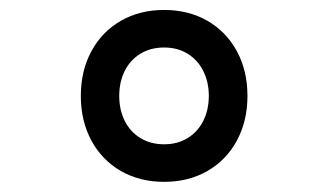

<svg xmlns="http://www.w3.org/2000/svg" viewBox="-20 -797 660 386"><path d="M142.5 -604.2Q142.5 -654.9 163.8 -694.1Q185 -733.3 223 -755.2Q261.1 -777 310 -777Q358.9 -777 397 -755.2Q435 -733.3 456.2 -694.1Q477.5 -654.9 477.5 -604.2Q477.5 -553.6 456.2 -514.3Q435 -475.1 397 -453.2Q358.9 -431.4 310 -431.4Q261.1 -431.4 223 -453.2Q185 -475.1 163.8 -514.3Q142.5 -553.6 142.5 -604.2ZM399.8 -604.2Q399.8 -632 388.7 -654.2Q377.6 -676.4 357.2 -689Q336.9 -701.5 309.8 -701.5Q282.8 -701.5 262.3 -689Q241.8 -676.5 230.7 -654.3Q219.7 -632.2 219.7 -604.2Q219.7 -576.4 230.7 -554.2Q241.8 -531.9 262.3 -519.4Q282.9 -506.9 309.9 -506.9Q336.8 -506.9 357.2 -519.4Q377.6 -531.9 388.7 -554.1Q399.8 -576.4 399.8 -604.2Z"/></svg>

Font: Monaspace Neon Var
Style: Regular
Weight: 400
Designer: Riley Cran and the Lettermatic Team
Version: Version 1.000 (Monaspace Neon Var)